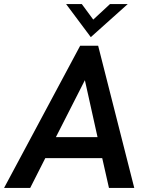

<svg xmlns="http://www.w3.org/2000/svg" viewBox="-44 -921 725 941"><path d="M349 -697H437L614 0H490L457 -146H178L104 0H-24ZM434 -249 372 -528 230 -249ZM280 -901H357L413 -825L495 -901H582L401 -739Z"/></svg>

Font: Hanken Grotesk SemiBold
Style: Italic
Weight: 600
Italic angle: -8°
Designer: Alfredo Marco Pradil
Foundry: Hanken Design Co.
Version: Version 3.014